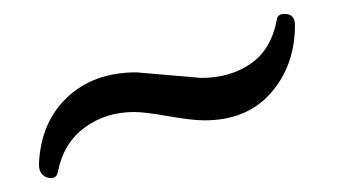

<svg xmlns="http://www.w3.org/2000/svg" viewBox="-20 -414 498 276"><path d="M176 -310 269 -302Q311 -302 340.5 -322.5Q370 -343 378 -386Q379 -394 389 -394Q404 -394 404 -378Q404 -320 369.5 -280.5Q335 -241 274 -241Q256 -241 222 -247Q188 -253 173 -253Q132 -253 101.5 -230.5Q71 -208 63 -166Q61 -158 53.5 -158Q46 -158 41 -163Q36 -168 36 -177Q38 -237 76 -273.5Q114 -310 176 -310Z"/></svg>

Font: Sedan
Style: Regular
Weight: 400
Designer: Sebastian Salazar
Foundry: Sebastian Salazar
Version: Version 1.001